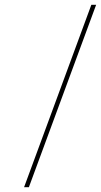

<svg xmlns="http://www.w3.org/2000/svg" viewBox="-20 -789 420 799"><path d="M356.4 -759 360.1 -769H380.1L376.4 -759L103.9 -20L100.2 -10H80.2L83.9 -20Z"/></svg>

Font: Nordica Plus
Style: NordicaClassicUltLtCondObl
Weight: 300
Version: Version 1.01